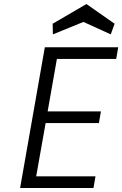

<svg xmlns="http://www.w3.org/2000/svg" viewBox="-20 -935 608 955"><path d="M263 -642 217 -381H482L472 -323H207L160 -58H455L445 0H80L203 -700H568L558 -642ZM243 -764 242 -817 410 -915 550 -817 531 -764 395 -826Z"/></svg>

Font: Fz Poppins Light
Style: Italic
Weight: 300
Italic angle: -10°
Designer: Ninad Kale (Devanagari), Jonny Pinhorn (Latin)
Foundry: Indian Type Foundry
Version: Vit hóa bi Vntype.Com & FontZin.Com